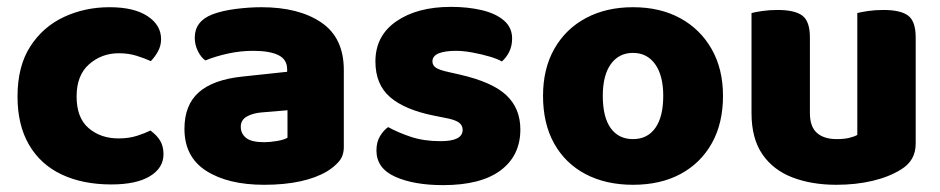

<svg xmlns="http://www.w3.org/2000/svg" viewBox="-20 -522 2738 559"><path d="M326 -367Q276 -367 239.5 -335Q203 -303 203 -241Q203 -179 238 -149Q273 -119 325 -119Q355 -119 378.5 -126.5Q402 -134 418 -142Q437 -128 446.5 -112Q456 -96 456 -73Q456 -33 416.5 -9Q377 15 304 15Q221 15 159.5 -14Q98 -43 64.5 -100.5Q31 -158 31 -241Q31 -329 68 -386.5Q105 -444 166 -472.5Q227 -501 299 -501Q370 -501 409.5 -475Q449 -449 449 -408Q449 -389 440 -372.5Q431 -356 419 -344Q402 -352 378 -359.5Q354 -367 326 -367Z M749 -108Q766 -108 786.5 -111.5Q807 -115 817 -121V-201L745 -195Q717 -193 699 -183Q681 -173 681 -153Q681 -133 696.5 -120.5Q712 -108 749 -108ZM741 -501Q850 -501 915.5 -456.5Q981 -412 981 -318V-94Q981 -68 966.5 -51.5Q952 -35 932 -23Q900 -4 854 6Q808 16 749 16Q644 16 580.5 -24.5Q517 -65 517 -147Q517 -216 558.5 -253Q600 -290 685 -299L816 -313V-320Q816 -349 790.5 -361.5Q765 -374 717 -374Q680 -374 643.5 -366Q607 -358 578 -346Q565 -355 556 -373.5Q547 -392 547 -412Q547 -460 598 -480Q627 -491 666.5 -496Q706 -501 741 -501Z M1495 -145Q1495 -69 1437.5 -26Q1380 17 1270 17Q1185 17 1130.5 -7.5Q1076 -32 1076 -84Q1076 -108 1086 -125Q1096 -142 1110 -152Q1139 -136 1176.5 -123.5Q1214 -111 1263 -111Q1327 -111 1327 -144Q1327 -158 1315 -166Q1303 -174 1275 -179L1245 -185Q1159 -202 1116 -239Q1073 -276 1073 -343Q1073 -418 1134 -460Q1195 -502 1293 -502Q1342 -502 1382.5 -492.5Q1423 -483 1447 -462.5Q1471 -442 1471 -410Q1471 -388 1462.5 -371Q1454 -354 1441 -343Q1430 -350 1406.5 -357Q1383 -364 1356 -369Q1329 -374 1308 -374Q1275 -374 1257 -366.5Q1239 -359 1239 -343Q1239 -332 1249 -325Q1259 -318 1287 -312L1318 -305Q1414 -283 1454.5 -244.5Q1495 -206 1495 -145Z M2085 -243Q2085 -163 2052.5 -105Q2020 -47 1961.5 -15.5Q1903 16 1823 16Q1744 16 1685 -15Q1626 -46 1593.5 -104Q1561 -162 1561 -243Q1561 -322 1594 -380Q1627 -438 1686 -469.5Q1745 -501 1823 -501Q1902 -501 1960.5 -469Q2019 -437 2052 -379Q2085 -321 2085 -243ZM1823 -368Q1782 -368 1758.5 -335.5Q1735 -303 1735 -243Q1735 -181 1758 -149Q1781 -117 1823 -117Q1865 -117 1888 -149.5Q1911 -182 1911 -243Q1911 -302 1887.5 -335Q1864 -368 1823 -368Z M2168 -193V-259H2338V-193Q2338 -153 2358.5 -135Q2379 -117 2416 -117Q2439 -117 2454 -121Q2469 -125 2476 -129V-259H2646V-104Q2646 -79 2635.5 -60.5Q2625 -42 2604 -29Q2569 -7 2520.5 4.5Q2472 16 2415 16Q2343 16 2287 -5.5Q2231 -27 2199.5 -73Q2168 -119 2168 -193ZM2646 -216H2476V-484Q2487 -487 2507.5 -490Q2528 -493 2552 -493Q2602 -493 2624 -476.5Q2646 -460 2646 -413ZM2338 -216H2168V-484Q2179 -487 2199.5 -490Q2220 -493 2244 -493Q2294 -493 2316 -476.5Q2338 -460 2338 -413Z"/></svg>

Font: Baloo Bhaijaan 2 ExtraBold
Style: Regular
Weight: 800
Designer: Sanskriti Dholi, Noopur Datye and Ek Type
Foundry: Ek Type
Version: Version 1.701